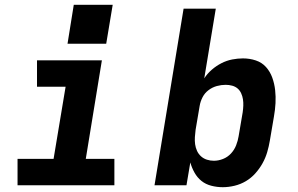

<svg xmlns="http://www.w3.org/2000/svg" viewBox="-20 -771 1240 799"><path d="M53 0V-110H203L253 -410H134V-520H404L337 -110H456V0ZM261 -589 287 -751H449L422 -589Z M907 8Q883 8 859.5 2Q836 -4 818.5 -18Q801 -32 789.5 -52.5Q778 -73 772 -95L756 0H623L744 -735H878L830 -445Q843 -465 861.5 -481Q880 -497 901.5 -508Q923 -519 946 -523.5Q969 -528 991 -528Q1019 -528 1044.5 -519.5Q1070 -511 1087 -492Q1104 -473 1113 -448Q1122 -423 1125 -396Q1128 -369 1126.5 -341.5Q1125 -314 1120 -286L1103 -186Q1099 -162 1092 -138Q1085 -114 1072.5 -91.5Q1060 -69 1042.5 -49.5Q1025 -30 1003 -17Q981 -4 956 2Q931 8 907 8ZM870 -102Q889 -102 908 -109.5Q927 -117 941 -132Q955 -147 962.5 -166Q970 -185 973 -204L990 -304Q992 -318 992.5 -331.5Q993 -345 991 -358Q989 -371 983.5 -383Q978 -395 968.5 -403Q959 -411 946 -414.5Q933 -418 919 -418Q901 -418 882.5 -413Q864 -408 848 -396Q832 -384 823 -366.5Q814 -349 811 -331L794 -231Q792 -216 791 -200.5Q790 -185 792 -170.5Q794 -156 800 -143Q806 -130 816.5 -120.5Q827 -111 841 -106.5Q855 -102 870 -102Z"/></svg>

Font: Iosevka SS04 XBd Ex Obl
Style: Regular
Weight: 800
Width: 7
Italic angle: -9°
Monospace: yes
Designer: Belleve Invis
Foundry: Belleve Invis
Version: Version 19.0.0; ttfautohint (v1.8.4)